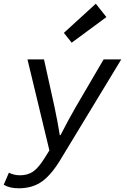

<svg xmlns="http://www.w3.org/2000/svg" viewBox="-65 -809 685 1034"><path d="M36 205Q-13 205 -45 186L-17 121Q11 135 42 135Q85 135 114 114.5Q143 94 174 44L201 1L83 -489H172L229 -231Q247 -145 257 -81H261Q299 -156 342 -231L493 -489H588L266 42Q215 129 163 167Q111 205 36 205ZM321 -579 279 -632 451 -789 508 -717Z"/></svg>

Font: TypoPRO Source Code Pro
Style: Italic
Weight: 500
Italic angle: -11°
Monospace: yes
Designer: Paul D. Hunt, Teo Tuominen
Foundry: Adobe Systems Incorporated
Version: Version 1.030;PS 1.0;hotconv 1.0.84;makeotf.lib2.5.63406